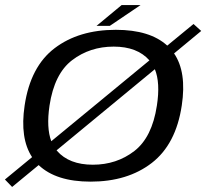

<svg xmlns="http://www.w3.org/2000/svg" viewBox="-62 -714 817 760"><path d="M-42.5 -3.5 65 -92Q16 -166.5 35.5 -296.5Q58.5 -450.5 154.2 -523.2Q250 -596 396.5 -596Q531.5 -596 600 -533.5L704 -619L734.5 -591.5L627 -502.5Q677.5 -429 657.5 -296.5Q634.5 -143 538.8 -69Q443 5 296.5 5Q160 5 91 -60.5L-14 26ZM305.5 -62Q399.5 -62 469.8 -116.2Q540 -170.5 559 -296Q573 -386.5 551 -440L162 -119Q162.5 -118 163.5 -117Q211.5 -62 305.5 -62ZM141 -155 529.5 -475Q481.5 -529.5 388 -529.5Q294 -529.5 223.5 -475.8Q153 -422 134 -296Q121 -208.5 141 -155ZM320 -611.5 419.5 -694H494.5L372.5 -611.5Z"/></svg>

Font: Anybody ExtraExpanded Regular
Style: Italic
Weight: 400
Width: 8
Italic angle: -10°
Designer: Tyler Finck
Foundry: Etcetera Type Company
Version: Version 1.010; ttfautohint (v1.8.3) -l 8 -r 50 -G 200 -x 14 